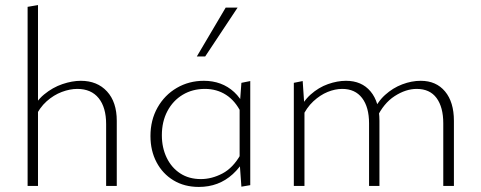

<svg xmlns="http://www.w3.org/2000/svg" viewBox="-20 -734 1898 758"><path d="M399 0V-244Q399 -310 369.5 -346.5Q340 -383 285 -383Q256 -383 224 -371Q192 -359 164 -334Q136 -309 117 -268L100 -285Q120 -333 154 -361Q188 -389 226.5 -402Q265 -415 299 -415Q364 -415 402.5 -373Q441 -331 441 -257V0ZM89 0V-707L130 -714V0Z M765 4Q708 4 665 -22Q622 -48 598 -93.5Q574 -139 574 -197Q574 -260 602 -309.5Q630 -359 678 -387Q726 -415 785 -415Q820 -415 850 -404Q880 -393 904.5 -370.5Q929 -348 945 -314L932 -289Q909 -336 872.5 -359.5Q836 -383 789 -383Q740 -383 701.5 -360Q663 -337 641 -295.5Q619 -254 619 -200Q619 -151 638 -111.5Q657 -72 691.5 -49.5Q726 -27 773 -27Q816 -27 858 -49Q900 -71 930 -124L949 -110Q927 -72 899 -46.5Q871 -21 837.5 -8.5Q804 4 765 4ZM933 3 926 -94V-312L933 -407L968 -414V-3ZM757 -511 871 -704H918L790 -511Z M1730 0V-247Q1730 -311 1703.5 -347Q1677 -383 1625 -383Q1582 -383 1538 -354.5Q1494 -326 1467 -268L1451 -287Q1469 -331 1500 -359Q1531 -387 1568 -401Q1605 -415 1641 -415Q1702 -415 1737 -373Q1772 -331 1772 -257V0ZM1437 0V-247Q1437 -311 1409.5 -347Q1382 -383 1331 -383Q1303 -383 1273.5 -371Q1244 -359 1217 -334Q1190 -309 1171 -268L1155 -285Q1174 -332 1206 -360.5Q1238 -389 1275 -402Q1312 -415 1346 -415Q1408 -415 1443 -373Q1478 -331 1478 -257V0ZM1140 0V-407L1175 -414L1182 -310V0Z"/></svg>

Font: Ysabeau Infant ExtraLight
Style: Regular
Weight: 250
Designer: Christian Thalmann (Catharsis Fonts)
Version: Version 2.001;gftools[0.9.30]; featfreeze: ss01,ss02,lnum